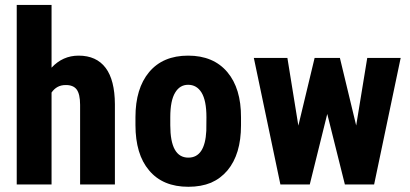

<svg xmlns="http://www.w3.org/2000/svg" viewBox="-20 -732 1627 762"><path d="M184.6 -709.5V-463.4Q229 -511.2 292 -511.2Q362.8 -511.2 399.4 -462.4Q435.5 -414.1 436 -318.4V-3.4V0H433.1H301.3H297.9V-3.4V-315.9Q297.9 -358.4 284.2 -377Q270.5 -395 240.2 -394.5Q205.1 -394.5 184.6 -364.7V-3.4V0H181.2H49.8H46.4V-3.4V-709.5V-712.4H49.8H181.2H184.6Z M655.8 -266.6V-234.9Q655.8 -106.4 727.5 -106.4Q793.5 -106.4 798.8 -212.9L799.3 -266.6Q799.3 -333 779.8 -364.7Q760.7 -395.5 726.6 -395.5Q693.8 -395.5 675.3 -364.7Q655.8 -333 655.8 -266.6ZM517.6 -235.4V-267.1Q517.6 -380.9 571.8 -445.8Q626.5 -511.2 726.6 -511.2Q827.1 -511.2 882.3 -445.8Q937 -380.9 936.5 -266.1V-234.4Q936.5 -120.1 882.8 -55.7Q855.5 -23.4 817.4 -6.8Q778.3 9.3 727.5 9.3Q626 9.3 571.8 -55.7Q544.4 -87.9 531 -133.1Q517.6 -178.2 517.6 -235.4Z M1329.6 -499.5 1393.6 -233.9 1437 -499 1437.5 -502H1439.9H1566.4H1570.3L1569.3 -498L1465.3 -2.4L1464.8 0H1462.4H1351.6H1348.6L1348.1 -2.4L1278.8 -279.8L1210 -2.4L1209.5 0H1206.5H1095.2H1092.8L1092.3 -2.4L988.3 -498L987.3 -502H991.2H1117.7H1120.6L1121.1 -499L1164.1 -233.4L1228 -499.5L1228.5 -502H1231.4H1326.2H1329.1Z"/></svg>

Font: MAUL Condensed Bold
Style: Condensed Bold
Weight: 700
Designer: MAUL
Version: Version 1.0; 2020; ttfautohint (v1.8.3)